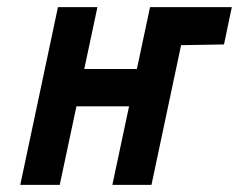

<svg xmlns="http://www.w3.org/2000/svg" viewBox="-20 -520 672 540"><path d="M451 -500 429 -393H490L610 -395L632 -500ZM365 -326H217L254 -500H143L37 0H148L195 -221H343L296 0H406L512 -500H402Z"/></svg>

Font: Advent Pro
Style: Italic
Weight: 400
Italic angle: -12°
Designer: VivaRado, Andreas Kalpakidis
Foundry: VivaRado, Andreas Kalpakidis
Version: Version 3.000